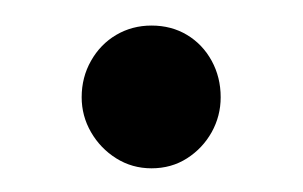

<svg xmlns="http://www.w3.org/2000/svg" viewBox="-20 -128 243 154"><path d="M101.5 7Q86 7 73.2 -1Q60.5 -9 53 -22Q45.5 -35 45.5 -50Q45.5 -66 53 -79.2Q60.5 -92.5 73.2 -100Q86 -107.5 101.5 -107.5Q117.5 -107.5 130 -100Q142.5 -92.5 149.8 -79.2Q157 -66 157 -50Q157 -35 149.8 -22Q142.5 -9 130 -1Q117.5 7 101.5 7Z"/></svg>

Font: Fraunces 48pt Soft Wonky Light
Style: Regular
Weight: 300
Version: Version 1.000;[b76b70a41]